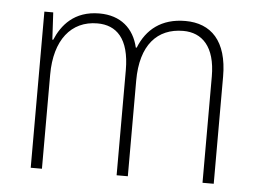

<svg xmlns="http://www.w3.org/2000/svg" viewBox="-44 -594 866 648"><g transform="rotate(5 389.5 -269.5)"><path d="M559 -539C478 -539 428 -498 403 -435H400C385 -499 340 -539 268 -539C182 -539 141 -487 120 -437H117L112 -529H82V0H120V-319C120 -436 175 -505 264 -505C328 -505 373 -464 373 -356V0H411V-324C411 -445 467 -505 555 -505C618 -505 664 -462 664 -360V0H702V-363C702 -484 646 -539 559 -539Z"/></g></svg>

Font: Noto Sans Malayalam SemiCondensed ExtraLight
Style: Regular
Weight: 200
Width: 4
Designer: Jelle Bosma - Monotype Design Team
Foundry: Monotype Imaging Inc.
Version: Version 2.104